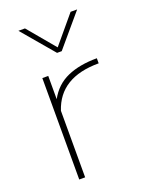

<svg xmlns="http://www.w3.org/2000/svg" viewBox="-136 -784 658 854"><g transform="rotate(-20 193.0 -357.0)"><path d="M60 -714H91L199 -585L307 -714H338L210 -563H188ZM88 -480H116V-370Q148 -429 206 -454.5Q264 -480 346 -480V-456Q162 -456 116 -315V0H88Z"/></g></svg>

Font: Prompt Thin
Style: Regular
Weight: 250
Designer: Katatrad Team
Foundry: CadsonDemak
Version: Version 1.001